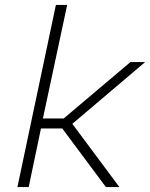

<svg xmlns="http://www.w3.org/2000/svg" viewBox="-20 -763 612 783"><path d="M51 0 208 -743H254L155 -280H240L512 -510H572L275 -258L467 0H412L234 -239H147L97 0Z"/></svg>

Font: Saira SemiExpanded ExtraLight
Style: Italic
Weight: 250
Width: 6
Italic angle: -12°
Designer: Hector Gatti with collaboration of the Omnibus-Type team
Foundry: Omnibus-Type
Version: Version 1.101